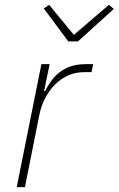

<svg xmlns="http://www.w3.org/2000/svg" viewBox="-20 -773 490 793"><path d="M49 0 151 -508H185L162 -397H166Q178 -420 193 -440.5Q208 -461 228 -476Q248 -491 274 -499.5Q300 -508 334 -508H365L358 -475H328Q291 -475 260.5 -461Q230 -447 206 -422.5Q182 -398 165.5 -365.5Q149 -333 142 -296L83 0ZM262 -602 161 -738 183 -753 285 -629 430 -753 450 -736 302 -602Z"/></svg>

Font: IBM Plex Sans ExtLt
Style: Italic
Weight: 200
Italic angle: -11°
Designer: Mike Abbink, Paul van der Laan, Pieter van Rosmalen
Foundry: Bold Monday
Version: Version 3.005